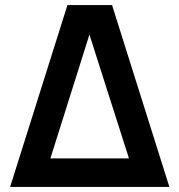

<svg xmlns="http://www.w3.org/2000/svg" viewBox="-20 -740 710 760"><path d="M247 -720 20 0H650.5L423.5 -720ZM334 -603 490.5 -113H179.5Z"/></svg>

Font: Hauora
Style: Bold
Weight: 700
Designer: Wayne Shih
Foundry: WCYS
Version: Version 1.001;hotconv 1.0.109;makeotfexe 2.5.65596